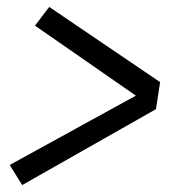

<svg xmlns="http://www.w3.org/2000/svg" viewBox="-20 -616 540 554"><path d="M44 -82 8 -140 372 -340 81 -542 122 -596 442 -379 430 -301Z"/></svg>

Font: Iosevka Term Curly Oblique
Style: Regular
Weight: 400
Italic angle: -9°
Designer: Belleve Invis
Foundry: Belleve Invis
Version: Version 32.3.0